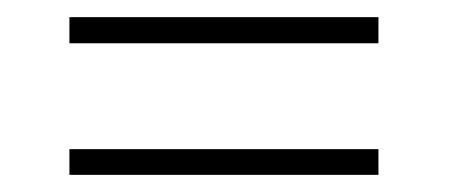

<svg xmlns="http://www.w3.org/2000/svg" viewBox="-20 -445 542 224"><path d="M61 -394.5V-425H421.5V-394.5ZM61 -241V-271H421.5V-241Z"/></svg>

Font: League Spartan Extralight
Style: Regular
Weight: 200
Foundry: The League of Moveable Type
Version: Version 2.300; ttfautohint (v1.8.3)